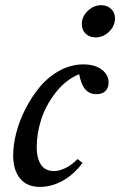

<svg xmlns="http://www.w3.org/2000/svg" viewBox="-20 -715 467 746"><path d="M351.1 -569.8Q327.6 -569.8 312.7 -584.2Q297.9 -598.6 297.9 -621.6Q297.9 -650.4 321 -672.6Q344.2 -694.8 373 -694.8Q396.5 -694.8 411.6 -680.4Q426.8 -666 426.8 -644Q426.8 -614.7 404.3 -592.3Q381.8 -569.8 351.1 -569.8ZM135.3 11.2Q84.5 11.2 57.9 -21.5Q31.2 -54.2 31.2 -111.8Q31.2 -151.9 43.2 -198.7Q55.2 -245.6 79.3 -292.7Q103.5 -339.8 135.5 -378.2Q167.5 -416.5 211.7 -440.7Q255.9 -464.8 304.2 -464.8Q348.6 -464.8 375.2 -444.8Q401.9 -424.8 401.9 -394Q401.9 -374.5 390.1 -361.8Q378.4 -349.1 355 -349.1Q328.1 -349.1 311.8 -367.4Q295.4 -385.7 287.6 -426.8Q235.4 -405.3 196.5 -355.5Q157.7 -305.7 140.1 -250.7Q122.6 -195.8 122.6 -144Q122.6 -100.1 139.2 -75.2Q155.8 -50.3 189.9 -50.3Q210.4 -50.3 234.9 -62.3Q259.3 -74.2 281.2 -97.2L300.3 -82Q269.5 -39.1 225.6 -13.9Q181.6 11.2 135.3 11.2Z"/></svg>

Font: Elstob 6pt Medium
Style: Italic
Weight: 500
Italic angle: -20°
Designer: Peter S. Baker
Version: Version 1.015